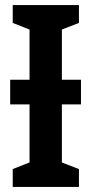

<svg xmlns="http://www.w3.org/2000/svg" viewBox="-20 -734 359 754"><path d="M30 -714V-644L96 -618V-421H20V-324H96V-96L30 -70V0H290V-70L223 -96V-324H298V-421H223V-618L290 -644V-714Z"/></svg>

Font: Noto Sans UI Condensed
Style: Bold
Weight: 700
Width: 3
Designer: Monotype Design Team
Foundry: Monotype Imaging Inc.
Version: 1.001